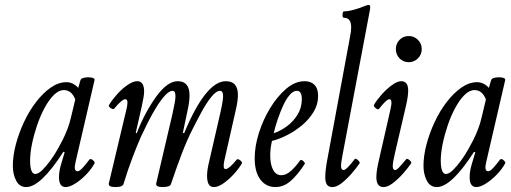

<svg xmlns="http://www.w3.org/2000/svg" viewBox="-20 -745 2070 778"><path d="M86 13Q59 13 45.5 -13Q32 -39 32 -73Q32 -113 44 -159Q56 -205 77 -250Q98 -295 126 -331.5Q154 -368 185.5 -390Q217 -412 249 -412Q276 -412 297 -389L306 -420Q308 -428 323 -430.5Q338 -433 351.5 -430.5Q365 -428 363 -420L287 -92Q286 -85 284.5 -79Q283 -73 283 -67Q283 -51 294 -51Q302 -51 314 -64Q326 -77 342 -98Q347 -104 356.5 -96Q366 -88 363 -83Q350 -59 328.5 -37Q307 -15 284.5 -1Q262 13 246 13Q219 13 219 -27Q219 -40 221.5 -54Q224 -68 228 -81L242 -128L237 -130Q145 13 86 13ZM123 -40Q135 -40 151 -55.5Q167 -71 183.5 -93.5Q200 -116 213.5 -140Q227 -164 235 -180Q246 -203 254 -224Q262 -245 267 -267L285 -342Q270 -380 239 -380Q218 -380 198 -360Q178 -340 160.5 -307.5Q143 -275 130 -236.5Q117 -198 109.5 -161Q102 -124 102 -95Q102 -40 123 -40Z M447 13Q418 13 421 -2L494 -309Q501 -343 488 -343Q474 -343 443 -305Q439 -300 428.5 -307Q418 -314 422 -320Q434 -340 454 -362.5Q474 -385 496.5 -400.5Q519 -416 536 -416Q564 -416 564 -374Q564 -364 561.5 -350Q559 -336 554 -312L530 -207L534 -205Q551 -249 571 -286Q591 -323 614 -355Q659 -416 700 -416Q748 -416 748 -359Q748 -334 741 -302L721 -207L726 -205Q814 -416 895 -416Q944 -416 944 -361Q944 -349 942 -334Q940 -319 936 -302L889 -94Q886 -81 886.5 -70.5Q887 -60 894 -60Q908 -60 939 -98Q943 -103 953 -95.5Q963 -88 960 -83Q949 -63 928.5 -40.5Q908 -18 886 -2.5Q864 13 847 13Q831 13 825 0.5Q819 -12 819 -33Q819 -44 821 -58Q823 -72 829 -97L872 -284Q884 -337 884 -355Q884 -377 872 -377Q856 -377 836 -352Q816 -327 796.5 -291Q777 -255 760 -221Q738 -178 717.5 -124.5Q697 -71 673 0Q670 13 639 13Q610 13 613 -2L679 -284Q691 -337 691 -355Q691 -377 679 -377Q666 -377 648.5 -358Q631 -339 613.5 -310.5Q596 -282 580 -250.5Q564 -219 552 -193Q536 -157 517 -107Q498 -57 481 -1Q480 5 472.5 9Q465 13 447 13Z M1096 13Q1058 13 1035 -17.5Q1012 -48 1012 -104Q1012 -152 1029 -206Q1046 -260 1075 -307.5Q1104 -355 1140 -385.5Q1176 -416 1214 -416Q1240 -416 1254.5 -401Q1269 -386 1269 -356Q1269 -322 1251 -292Q1233 -262 1204.5 -238Q1176 -214 1143.5 -197.5Q1111 -181 1082 -174Q1078 -156 1076.5 -142Q1075 -128 1075 -115Q1075 -79 1086.5 -57Q1098 -35 1120 -35Q1140 -35 1160 -53.5Q1180 -72 1196 -95Q1200 -100 1208.5 -92.5Q1217 -85 1215 -81Q1185 -35 1157 -11Q1129 13 1096 13ZM1089 -205Q1116 -214 1142 -233Q1168 -252 1185.5 -280Q1203 -308 1203 -343Q1203 -377 1183 -377Q1168 -377 1153.5 -360Q1139 -343 1127 -316.5Q1115 -290 1105 -260.5Q1095 -231 1089 -205Z M1327 13Q1312 13 1305 3.5Q1298 -6 1298 -28Q1298 -41 1300 -58Q1302 -75 1306 -97L1398 -594Q1401 -608 1402 -617.5Q1403 -627 1403 -634Q1403 -673 1374 -673Q1367 -673 1368 -686Q1369 -699 1374 -699Q1392 -699 1417.5 -706.5Q1443 -714 1459 -721Q1468 -725 1474 -725Q1483 -725 1479 -705L1368 -117Q1361 -83 1362 -69.5Q1363 -56 1372 -56Q1384 -56 1417 -100Q1421 -105 1430.5 -96Q1440 -87 1437 -83Q1424 -64 1404.5 -41.5Q1385 -19 1364.5 -3Q1344 13 1327 13Z M1636 -493Q1614 -493 1599 -508.5Q1584 -524 1584 -546Q1584 -568 1599 -583.5Q1614 -599 1636 -599Q1658 -599 1673.5 -583.5Q1689 -568 1689 -546Q1689 -524 1673.5 -508.5Q1658 -493 1636 -493ZM1534 13Q1505 13 1505 -27Q1505 -51 1514 -90L1562 -301Q1572 -343 1558 -343Q1546 -343 1516 -304Q1512 -299 1502 -307Q1492 -315 1496 -321Q1507 -340 1526.5 -362Q1546 -384 1568 -400Q1590 -416 1606 -416Q1634 -416 1634 -378Q1634 -355 1625 -316L1580 -123Q1571 -85 1571.5 -70.5Q1572 -56 1581 -56Q1587 -56 1597.5 -67Q1608 -78 1626 -100Q1630 -104 1639.5 -96Q1649 -88 1646 -83Q1633 -64 1613 -41.5Q1593 -19 1572 -3Q1551 13 1534 13Z M1750 13Q1723 13 1709.5 -13Q1696 -39 1696 -73Q1696 -113 1708 -159Q1720 -205 1741 -250Q1762 -295 1790 -331.5Q1818 -368 1849.5 -390Q1881 -412 1913 -412Q1940 -412 1961 -389L1970 -420Q1972 -428 1987 -430.5Q2002 -433 2015.5 -430.5Q2029 -428 2027 -420L1951 -92Q1950 -85 1948.5 -79Q1947 -73 1947 -67Q1947 -51 1958 -51Q1966 -51 1978 -64Q1990 -77 2006 -98Q2011 -104 2020.5 -96Q2030 -88 2027 -83Q2014 -59 1992.5 -37Q1971 -15 1948.5 -1Q1926 13 1910 13Q1883 13 1883 -27Q1883 -40 1885.5 -54Q1888 -68 1892 -81L1906 -128L1901 -130Q1809 13 1750 13ZM1787 -40Q1799 -40 1815 -55.5Q1831 -71 1847.5 -93.5Q1864 -116 1877.5 -140Q1891 -164 1899 -180Q1910 -203 1918 -224Q1926 -245 1931 -267L1949 -342Q1934 -380 1903 -380Q1882 -380 1862 -360Q1842 -340 1824.5 -307.5Q1807 -275 1794 -236.5Q1781 -198 1773.5 -161Q1766 -124 1766 -95Q1766 -40 1787 -40Z"/></svg>

Font: Junicode Two Beta Condensed
Style: Italic
Weight: 400
Width: 3
Italic angle: -9°
Version: Version 1.053; ttfautohint (v1.8.4)